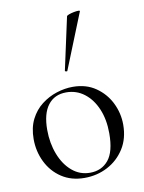

<svg xmlns="http://www.w3.org/2000/svg" viewBox="-84 -790 647 862"><g transform="rotate(-10 239.5 -359.0)"><path d="M231.4 13Q171.6 13 127.6 -16Q83.6 -45 59.8 -93.5Q36 -142 36 -198Q36 -250 55.2 -288Q74.4 -326 106.2 -350.5Q138 -375 175.4 -387Q212.8 -399 249.2 -399Q310 -399 353.5 -369Q397 -339 420.2 -292Q443.4 -245 443.4 -192.8Q443.4 -129.4 414.1 -83.3Q384.8 -37.2 336.8 -12.1Q288.8 13 231.4 13ZM259.8 -5.6Q312.6 -5.6 343.8 -43.4Q375 -81.2 375 -165Q375 -228.4 354.5 -276.6Q334 -324.8 298.2 -352.2Q262.4 -379.6 216 -379.6Q162.6 -379.6 132.9 -341Q103.2 -302.4 103.2 -228.6Q103.2 -167.8 123 -116.7Q142.8 -65.6 178.2 -35.6Q213.6 -5.6 259.8 -5.6ZM238.4 -474Q237.4 -471 231.9 -472.5Q226.4 -474 227.4 -476L279.6 -716Q280.8 -719 290.3 -722.5Q299.8 -726 312.1 -728.5Q324.4 -731 333.2 -731Q342 -731 340 -727Z"/></g></svg>

Font: Cormorant Infant Light
Style: Regular
Weight: 300
Designer: Christian Thalmann (Catharsis Fonts)
Foundry: Catharsis Fonts
Version: Version 4.001